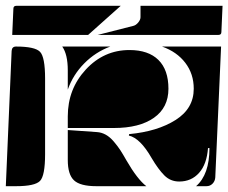

<svg xmlns="http://www.w3.org/2000/svg" viewBox="-20 -650 785 660"><path d="M0 -10 20 -475Q21 -490 35 -490Q100 -490 117.5 -472Q135 -454 135 -380V-120Q135 -46 117.5 -28Q100 -10 35 -10ZM194 -490H359Q308 -471 269.5 -432Q231 -393 213 -342V-408Q213 -463 194 -490ZM423 -184 424 -189Q521 -198 583.5 -237.5Q646 -277 646 -345Q646 -396 617 -434Q588 -472 537 -490H740L720 -40Q719 -27 710.5 -18.5Q702 -10 690 -10H654Q700 -50 700 -141H695Q691 -86 664.5 -56Q638 -26 596 -26Q566 -26 545 -47Q524 -68 501 -107Q462 -175 423 -184ZM213 -100V-203L313 -196Q329 -195 343.5 -187Q358 -179 371.5 -163Q385 -147 393.5 -134Q402 -121 415 -98Q452 -34 483 -10H311Q256 -10 234.5 -30Q213 -50 213 -100ZM213 -210V-250Q213 -344 275 -411Q337 -478 425 -478Q490 -478 524.5 -444Q559 -410 559 -345Q559 -280 509 -245Q459 -210 372 -210ZM22 -530 26 -620Q26 -630 36 -630H395L283 -530ZM316 -530 438 -561Q447 -563 455 -572.5Q463 -582 463 -591V-630H745L741 -540Q741 -530 731 -530Z"/></svg>

Font: PrimecolorB
Style: Medium
Weight: 500
Designer: gluk
Foundry: gluk
Version: Version 0.672